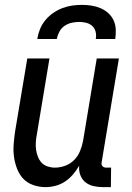

<svg xmlns="http://www.w3.org/2000/svg" viewBox="-20 -760 540 788"><path d="M167 8Q141 8 116.5 -0.5Q92 -9 75.5 -26.5Q59 -44 50 -67.5Q41 -91 37.5 -116Q34 -141 36 -167.5Q38 -194 42 -221L92 -520H183L131 -207Q128 -192 127 -176.5Q126 -161 128 -146Q130 -131 135.5 -117Q141 -103 150.5 -92.5Q160 -82 175 -77Q190 -72 205 -72Q226 -72 247 -79.5Q268 -87 284 -103Q300 -119 308.5 -140Q317 -161 321 -182L377 -520H468L397 -93Q396 -89 397 -85Q398 -81 400.5 -78Q403 -75 407 -73.5Q411 -72 416 -72H436L435 8H402Q382 8 363 3.5Q344 -1 330 -12.5Q316 -24 309.5 -42Q303 -60 305 -80Q294 -61 279.5 -44Q265 -27 247 -15Q229 -3 208 2.5Q187 8 167 8ZM133 -600Q136 -620 144 -640Q152 -660 166 -677Q180 -694 198 -706.5Q216 -719 235.5 -726.5Q255 -734 275.5 -737Q296 -740 316 -740Q336 -740 355.5 -737Q375 -734 392.5 -726.5Q410 -719 424 -706.5Q438 -694 446 -677Q454 -660 455 -640Q456 -620 453 -600H373Q376 -615 372.5 -629.5Q369 -644 358.5 -653.5Q348 -663 334 -666.5Q320 -670 305 -670Q290 -670 274 -666.5Q258 -663 244.5 -653.5Q231 -644 223.5 -629.5Q216 -615 213 -600Z"/></svg>

Font: Iosevka Medium
Style: Italic
Weight: 500
Italic angle: -9°
Monospace: yes
Designer: Belleve Invis
Foundry: Belleve Invis
Version: Version 32.5.0; ttfautohint (v1.8.4)